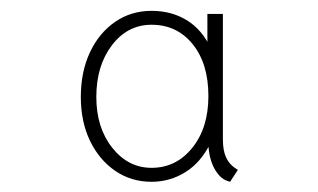

<svg xmlns="http://www.w3.org/2000/svg" viewBox="-20 -748 602 363"><path d="M266.6 -404.3Q228 -404.3 197.8 -425Q167.5 -445.8 150.1 -481.9Q132.8 -518.1 132.8 -564.5Q132.8 -612.3 150.1 -649.2Q167.5 -686 197.8 -706.8Q228 -727.5 266.6 -727.5Q304.2 -727.5 333.3 -709.7Q362.3 -691.9 378.9 -656Q395.5 -620.1 395.5 -566.4Q395.5 -513.2 377.7 -477.1Q359.9 -440.9 330.6 -422.6Q301.3 -404.3 266.6 -404.3ZM266.6 -430.7Q313 -430.7 343.5 -468.5Q374 -506.3 374 -566.4Q374 -627.9 344.2 -664.6Q314.5 -701.2 266.6 -701.2Q221.2 -701.2 191.7 -662.6Q162.1 -624 162.1 -564.5Q162.1 -506.8 192.1 -468.8Q222.2 -430.7 266.6 -430.7ZM415 -404.3 409.2 -406.2Q396 -410.6 385.7 -428.7Q375.5 -446.8 374 -473.6L376 -469.7H366.2L374 -494.1V-652.3L368.2 -664.1H372.1V-721.7H401.4V-484.4Q401.4 -463.9 407.2 -450.9Q413.1 -438 423.8 -430.7L429.7 -426.8Z"/></svg>

Font: Reddit Mono ExtraLight
Style: Regular
Weight: 250
Monospace: yes
Designer: Stephen Hutchings
Foundry: Reddit
Version: Version 1.014